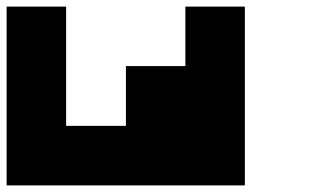

<svg xmlns="http://www.w3.org/2000/svg" viewBox="-20 -560 940 580"><path d="M360.4 -179.7Q360.4 -240.2 360.4 -360.4Q419.9 -360.4 540 -360.4Q540 -419.9 540 -540Q599.6 -540 719.7 -540Q719.7 -419.9 719.7 -179.7Q719.7 -120.1 719.7 0Q540 0 179.7 0Q120.1 0 0 0Q0 -179.7 0 -540Q59.6 -540 179.7 -540Q179.7 -419.9 179.7 -179.7Q240.2 -179.7 360.4 -179.7Z"/></svg>

Font: Pixelfont
Style: 5 px
Weight: 400
Designer: Eugene Lysy
Version: Version 1.0.2 (beta)